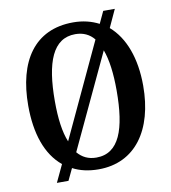

<svg xmlns="http://www.w3.org/2000/svg" viewBox="-87 -830 844 946"><g transform="rotate(-10 335.0 -357.5)"><path d="M162 -47 121 40H179L207 -19C243 0 286 10 336 10C520 10 623 -137 623 -358C623 -495 583 -603 510 -666L551 -755H493L465 -695C428 -714 386 -725 337 -725C142 -725 48 -580 48 -359C48 -219 85 -110 162 -47ZM431 -623 211 -152C190 -202 181 -272 181 -358C181 -553 225 -666 337 -666C377 -666 408 -651 431 -623ZM335 -49C295 -49 265 -64 241 -92L462 -563C481 -513 490 -443 490 -358C490 -164 449 -49 335 -49Z"/></g></svg>

Font: Noto Serif Georgian Condensed SemiBold
Style: Regular
Weight: 600
Width: 3
Designer: Monotype Design Team, Akaki Razmadze
Foundry: Google LLC
Version: Version 2.003